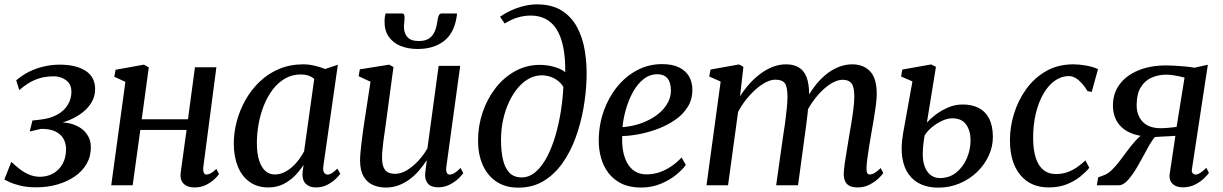

<svg xmlns="http://www.w3.org/2000/svg" viewBox="-21 -851 5616 882"><path d="M146 9.5Q102.5 9.5 71 1.5Q39.5 -6.5 21.2 -15.2Q3 -24 -1 -26.5L31 -107.5Q49 -90.5 69 -74.8Q89 -59 112.5 -49Q136 -39 162.5 -39Q196 -39 223.2 -54.2Q250.5 -69.5 266.5 -98.2Q282.5 -127 282.5 -166Q282.5 -191.5 271 -212.8Q259.5 -234 234.2 -246.8Q209 -259.5 167.5 -259L115.5 -247L128 -297.5L161 -301Q211 -306.5 243.2 -325Q275.5 -343.5 291.2 -370.8Q307 -398 307 -429Q307 -464.5 282.5 -482.5Q258 -500.5 226.5 -500.5Q201.5 -500.5 176.2 -495.5Q151 -490.5 124.2 -476.8Q97.5 -463 67.5 -437L53.5 -482Q82 -506.5 114.2 -522.2Q146.5 -538 182 -546Q217.5 -554 254 -554Q328 -554 372 -525.8Q416 -497.5 416 -441.5Q416 -409.5 400.5 -382.5Q385 -355.5 358.2 -334.5Q331.5 -313.5 296.5 -299Q261.5 -284.5 223 -278L221.5 -287Q276.5 -293 315.5 -279.5Q354.5 -266 375.5 -238.2Q396.5 -210.5 396.5 -175Q396.5 -132 376.5 -97.8Q356.5 -63.5 321.5 -39.8Q286.5 -16 241.5 -3.2Q196.5 9.5 146 9.5Z M913 -84Q911 -65.5 915.5 -57.2Q920 -49 927 -49Q936 -49 946.8 -54.8Q957.5 -60.5 973 -75L985 -51Q979.5 -42.5 964 -27.8Q948.5 -13 925.2 -1.5Q902 10 873 10Q852.5 10 837 3Q821.5 -4 813.8 -19.2Q806 -34.5 809 -57.5L836 -254H623.5L588.5 0H490L555 -475L504 -498.5L510 -530.5L640 -554L662.5 -541.5L630 -303H842.5L874.5 -542H973Z M1464.5 -89Q1461.5 -66.5 1468 -57.8Q1474.5 -49 1484 -49Q1493 -49 1503.8 -55.8Q1514.5 -62.5 1529 -76.5L1542 -52.5Q1537 -44.5 1521.5 -29.5Q1506 -14.5 1482.8 -2.2Q1459.5 10 1430.5 10Q1400.5 10 1383.8 -6.5Q1367 -23 1368.5 -57L1373.5 -93.5Q1357 -68 1334 -44.2Q1311 -20.5 1280.5 -5.2Q1250 10 1212.5 10Q1160.5 10 1125 -15.8Q1089.5 -41.5 1071.2 -87Q1053 -132.5 1053 -191.5Q1053 -241.5 1066.5 -293Q1080 -344.5 1106.5 -391.5Q1133 -438.5 1171.5 -475.5Q1210 -512.5 1260.5 -534Q1311 -555.5 1373 -555.5Q1397.5 -555.5 1424.5 -549.2Q1451.5 -543 1472.5 -534L1531 -553.5ZM1422.5 -488.5Q1411 -498.5 1395.5 -503.8Q1380 -509 1361.5 -509Q1321 -509 1288.5 -490.2Q1256 -471.5 1231.8 -439.5Q1207.5 -407.5 1191.2 -366.8Q1175 -326 1167 -281.5Q1159 -237 1159 -194Q1159 -146 1169.5 -113.8Q1180 -81.5 1198.2 -65.5Q1216.5 -49.5 1241 -49.5Q1263.5 -49.5 1283.5 -59Q1303.5 -68.5 1321 -84Q1338.5 -99.5 1352.2 -118.2Q1366 -137 1376 -156Z M1751 10.5Q1718 10.5 1691.2 -1.8Q1664.5 -14 1649 -41Q1633.5 -68 1633 -113Q1633 -129 1635 -151Q1637 -173 1640 -197.8Q1643 -222.5 1646.2 -246.5Q1649.5 -270.5 1652.5 -289.5L1681 -475.5L1626.5 -501L1632 -532.5L1767 -554L1786.5 -543L1752 -287Q1749.5 -267 1746.2 -245.2Q1743 -223.5 1740.2 -202.5Q1737.5 -181.5 1735.8 -162.8Q1734 -144 1734 -129Q1734 -99.5 1741 -82.8Q1748 -66 1761.5 -59.2Q1775 -52.5 1794.5 -52.5Q1821 -52.5 1848.2 -69Q1875.5 -85.5 1900.2 -112Q1925 -138.5 1942.5 -169.5L1994 -548.5H2093L2029.5 -85.5Q2027 -67.5 2031.2 -58.2Q2035.5 -49 2044.5 -49Q2054.5 -49 2066.5 -56Q2078.5 -63 2095 -79.5L2107 -55.5Q2101 -46 2084.8 -30.5Q2068.5 -15 2044.5 -2.8Q2020.5 9.5 1991.5 9.5Q1959.5 9.5 1945 -7.5Q1930.5 -24.5 1932 -51Q1932 -54 1932.8 -60.8Q1933.5 -67.5 1934.8 -76.8Q1936 -86 1937.2 -95.5Q1938.5 -105 1939.5 -112L1938 -113Q1922.5 -89.5 1903.5 -67.2Q1884.5 -45 1861 -27.5Q1837.5 -10 1810.2 0.2Q1783 10.5 1751 10.5ZM1826.5 -789Q1834 -789 1835.8 -782.5Q1837.5 -776 1837.5 -766Q1837 -758 1836 -748.2Q1835 -738.5 1834.5 -730.5Q1834 -700.5 1849.8 -681.5Q1865.5 -662.5 1903 -662.5Q1933.5 -662.5 1951 -675Q1968.5 -687.5 1977 -708.8Q1985.5 -730 1988.5 -755.5Q1990 -768 1994 -778.5Q1998 -789 2007.5 -789H2078Q2078 -785 2077.8 -780.8Q2077.5 -776.5 2076 -769.5Q2063.5 -696 2016.5 -661Q1969.5 -626 1898 -626Q1854 -626 1819.2 -640Q1784.5 -654 1764.5 -682.8Q1744.5 -711.5 1745.5 -756.5Q1745.5 -764.5 1746.8 -772.8Q1748 -781 1750 -789Z M2360 11Q2300.5 11 2259.2 -16.8Q2218 -44.5 2196.5 -93.2Q2175 -142 2175 -205Q2175 -272.5 2196 -334.8Q2217 -397 2255.2 -446.2Q2293.5 -495.5 2345.5 -524.2Q2397.5 -553 2459 -553Q2493.5 -553 2525.8 -543.5Q2558 -534 2575.5 -519.5Q2576.5 -586.5 2566.2 -635.5Q2556 -684.5 2535.8 -716.5Q2515.5 -748.5 2485.5 -764Q2455.5 -779.5 2417 -779.5Q2388 -779.5 2359 -771.2Q2330 -763 2297.5 -743L2276 -774Q2302 -792 2331 -804.8Q2360 -817.5 2389 -824.2Q2418 -831 2445 -831Q2513.5 -831 2558.8 -802.8Q2604 -774.5 2630 -726Q2656 -677.5 2665.8 -616.5Q2675.5 -555.5 2673.5 -490Q2671.5 -423.5 2659.2 -353.5Q2647 -283.5 2623.2 -218.5Q2599.5 -153.5 2563 -101.8Q2526.5 -50 2476.2 -19.5Q2426 11 2360 11ZM2375 -36Q2411 -36 2440.2 -61.8Q2469.5 -87.5 2492.2 -131Q2515 -174.5 2530.8 -228.8Q2546.5 -283 2555.5 -340.8Q2564.5 -398.5 2567 -452Q2556.5 -469 2540.5 -481Q2524.5 -493 2505.8 -499Q2487 -505 2467.5 -505Q2436.5 -505 2408.5 -489.5Q2380.5 -474 2357.2 -446.2Q2334 -418.5 2316.8 -381.2Q2299.5 -344 2290 -300Q2280.5 -256 2280.5 -208Q2280.5 -159 2289 -120Q2297.5 -81 2318.2 -58.5Q2339 -36 2375 -36Z M3129.5 -93.5Q3115.5 -73 3086 -48.8Q3056.5 -24.5 3015.2 -7Q2974 10.5 2924 10.5Q2871.5 10.5 2834.5 -7.5Q2797.5 -25.5 2774 -56.5Q2750.5 -87.5 2739.8 -126.5Q2729 -165.5 2729.5 -207Q2730 -277.5 2752.2 -340.5Q2774.5 -403.5 2813.8 -452Q2853 -500.5 2905.8 -528.5Q2958.5 -556.5 3020.5 -556.5Q3068 -556.5 3098.8 -541.2Q3129.5 -526 3144.5 -499.5Q3159.5 -473 3159.5 -439.5Q3160 -394.5 3138.2 -359.8Q3116.5 -325 3080.5 -300.2Q3044.5 -275.5 3001.5 -259.2Q2958.5 -243 2915.2 -234.8Q2872 -226.5 2837.5 -226Q2835.5 -193.5 2840.5 -162.2Q2845.5 -131 2858.5 -105.5Q2871.5 -80 2894 -65Q2916.5 -50 2949.5 -50Q2979.5 -50 3007.8 -59.5Q3036 -69 3062 -86.5Q3088 -104 3110 -127.5ZM2999.5 -510Q2964 -510 2935.8 -487.8Q2907.5 -465.5 2887.2 -429.2Q2867 -393 2854.8 -350.5Q2842.5 -308 2838.5 -267Q2869 -269 2900.8 -277.5Q2932.5 -286 2961.2 -300.8Q2990 -315.5 3012.5 -336Q3035 -356.5 3048.2 -382Q3061.5 -407.5 3061 -437Q3060.5 -473.5 3044.5 -491.8Q3028.5 -510 2999.5 -510Z M3394 -544 3378.5 -408.5Q3397 -438 3420.8 -464.8Q3444.5 -491.5 3472 -512Q3499.5 -532.5 3529.2 -544Q3559 -555.5 3589.5 -555.5Q3625.5 -555.5 3649 -541Q3672.5 -526.5 3684 -496.8Q3695.5 -467 3696 -419.5Q3696 -414 3695.2 -405.8Q3694.5 -397.5 3693.8 -388.2Q3693 -379 3691.5 -369L3677 -381.5Q3695 -419.5 3719 -451.5Q3743 -483.5 3771 -506.8Q3799 -530 3830.2 -542.8Q3861.5 -555.5 3894 -555.5Q3945 -555.5 3975.8 -523.5Q4006.5 -491.5 4006.5 -420Q4006.5 -399.5 4002.8 -369.5Q3999 -339.5 3993.5 -306.5Q3988 -273.5 3982.5 -243.5Q3978 -216.5 3973 -186.8Q3968 -157 3964.2 -129.5Q3960.5 -102 3959.5 -81Q3959 -64 3962.5 -56.8Q3966 -49.5 3973.5 -49.5Q3984.5 -49.5 3996.2 -56.2Q4008 -63 4025 -79L4036.5 -56Q4030.5 -46.5 4014.2 -31Q3998 -15.5 3973.5 -2.8Q3949 10 3918 10Q3895 10 3881 2.5Q3867 -5 3861 -19Q3855 -33 3855 -52.5Q3855.5 -71.5 3859.5 -100.2Q3863.5 -129 3869.2 -161.5Q3875 -194 3879.5 -224.5Q3884.5 -253.5 3890 -286.5Q3895.5 -319.5 3899.5 -351.8Q3903.5 -384 3903.5 -410Q3903 -453 3890.2 -468.8Q3877.5 -484.5 3849.5 -484.5Q3829 -484.5 3805 -471.8Q3781 -459 3756.8 -435.8Q3732.5 -412.5 3710.8 -381.5Q3689 -350.5 3673.5 -313.5L3693 -375.5Q3691.5 -354.5 3689 -330.2Q3686.5 -306 3683.2 -282Q3680 -258 3677 -236L3645 0H3544.5L3576 -223Q3581 -252.5 3585.5 -286Q3590 -319.5 3593.2 -351.8Q3596.5 -384 3596.5 -409.5Q3596 -453.5 3583.8 -469.2Q3571.5 -485 3540.5 -485Q3520.5 -485 3497.5 -473.2Q3474.5 -461.5 3451 -440.8Q3427.5 -420 3406.2 -393.2Q3385 -366.5 3369.5 -336.5L3323.5 0H3224.5L3289.5 -476.5L3237 -499.5L3243 -531.5L3374 -555Z M4288 11Q4245.5 11 4211.2 -3.8Q4177 -18.5 4154.2 -49Q4131.5 -79.5 4124 -126.5Q4116.5 -173.5 4127.5 -238L4170.5 -477L4118.5 -499.5L4124 -531.5L4256.5 -555L4278.5 -544L4237 -288Q4250.5 -303.5 4275.2 -322.8Q4300 -342 4332.5 -356.5Q4365 -371 4402 -371Q4444 -371 4475 -355Q4506 -339 4523 -305.8Q4540 -272.5 4540 -221.5Q4540 -177.5 4521 -136Q4502 -94.5 4467.8 -61.2Q4433.5 -28 4387.5 -8.5Q4341.5 11 4288 11ZM4296.5 -33Q4340 -33 4371.8 -58.5Q4403.5 -84 4420.5 -124Q4437.5 -164 4437.5 -206.5Q4437.5 -249.5 4417.5 -278.5Q4397.5 -307.5 4353 -307.5Q4331.5 -307.5 4307 -296.2Q4282.5 -285 4260.8 -267.2Q4239 -249.5 4226.5 -229Q4223 -209.5 4220.8 -189.5Q4218.5 -169.5 4218 -150.5Q4217 -112 4227 -85.8Q4237 -59.5 4255 -46.2Q4273 -33 4296.5 -33Z M4796.5 10Q4713 10 4665.8 -47.5Q4618.5 -105 4618.5 -206Q4618 -266 4636.8 -327.5Q4655.5 -389 4692.5 -440.8Q4729.5 -492.5 4784 -524Q4838.5 -555.5 4910 -555.5Q4937 -555.5 4968.8 -549.8Q5000.5 -544 5023 -533.5L4994 -428.5L4975 -432.5Q4962.5 -453 4948.5 -468.5Q4934.5 -484 4919.8 -492.8Q4905 -501.5 4889.5 -501.5Q4855 -501.5 4825 -480.5Q4795 -459.5 4772.5 -420.8Q4750 -382 4737.2 -329.5Q4724.5 -277 4725 -213.5Q4725.5 -160.5 4737.5 -124.5Q4749.5 -88.5 4772.5 -70Q4795.5 -51.5 4829 -51.5Q4858 -51.5 4881.5 -59.8Q4905 -68 4925.5 -82Q4946 -96 4965 -114L4983 -80.5Q4969 -62.5 4943.2 -41.2Q4917.5 -20 4880.8 -5Q4844 10 4796.5 10Z M5520.5 -80 5532.5 -56.5Q5526.5 -48 5510.2 -32Q5494 -16 5469 -3.2Q5444 9.5 5412.5 9.5Q5382.5 9.5 5366.2 -5.8Q5350 -21 5351.5 -47L5378.5 -227Q5366.5 -226 5349 -225.2Q5331.5 -224.5 5314 -223.5Q5296.5 -222.5 5284 -221.5Q5271.5 -206.5 5259 -184.8Q5246.5 -163 5233 -137.5Q5219.5 -112 5204 -85.5Q5182.5 -49 5161.2 -24.5Q5140 0 5117.5 0H5017.5L5024 -36.5L5047 -45Q5066.5 -51 5085.2 -69Q5104 -87 5122.2 -111Q5140.5 -135 5158.8 -159.8Q5177 -184.5 5195.8 -205.2Q5214.5 -226 5234 -237L5254 -223.5Q5211.5 -225.5 5180.8 -237Q5150 -248.5 5130.2 -267.8Q5110.5 -287 5101 -312Q5091.5 -337 5091.5 -366Q5091.5 -422 5122 -463.2Q5152.5 -504.5 5207.8 -527.5Q5263 -550.5 5336.5 -550.5Q5353 -550.5 5375.5 -549.2Q5398 -548 5422 -545.8Q5446 -543.5 5466 -540L5527.5 -553.5L5454.5 -74.5Q5452 -60.5 5458.2 -54.8Q5464.5 -49 5470.5 -49Q5480.5 -49 5492.8 -56.8Q5505 -64.5 5520.5 -80ZM5384 -268 5420.5 -494.5Q5413.5 -496.5 5399.2 -499.8Q5385 -503 5367.8 -505.5Q5350.5 -508 5335.5 -508Q5300.5 -508 5269.5 -494.5Q5238.5 -481 5219.5 -450.2Q5200.5 -419.5 5200.5 -367Q5200.5 -321.5 5228.2 -291.8Q5256 -262 5312 -262Q5324.5 -262 5339 -263.2Q5353.5 -264.5 5365.8 -265.8Q5378 -267 5384 -268Z"/></svg>

Font: Merriweather 48pt
Style: Italic
Weight: 400
Italic angle: -7.8°
Version: Version 2.101